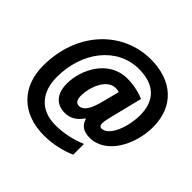

<svg xmlns="http://www.w3.org/2000/svg" viewBox="-196 -914 1194 1194"><g transform="rotate(45 401.0 -317.0)"><path d="M347 86C423 86 501 67 559 41V-53C488 -24 419 -10 350 -10C216 -10 145 -97 145 -229C145 -449 280 -625 472 -625C611 -625 680 -552 680 -427C680 -325 634 -198 568 -198C556 -198 548 -206 548 -225C548 -240 552 -256 557 -280L612 -502C571 -519 522 -532 462 -532C301 -532 218 -369 218 -244C218 -152 265 -105 338 -105C388 -105 424 -130 453 -172H457C470 -127 502 -105 557 -105C697 -105 789 -272 789 -432C789 -612 670 -720 482 -720C235 -720 35 -516 35 -218C35 -36 149 86 347 86ZM369 -198C348 -198 333 -213 333 -253C333 -323 373 -439 453 -439C466 -439 475 -437 484 -434L455 -322C434 -239 408 -198 369 -198Z"/></g></svg>

Font: Noto Sans SemiCondensed ExtraBold
Style: Italic
Weight: 800
Width: 4
Italic angle: -12°
Designer: Monotype Design Team
Foundry: Monotype Imaging Inc.
Version: Version 2.013